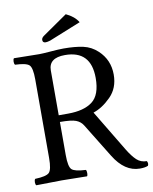

<svg xmlns="http://www.w3.org/2000/svg" viewBox="-91 -888 772 966"><g transform="rotate(-10 295.0 -405.0)"><path d="M312 -819.8Q355 -799.8 374 -768.1L230 -710Q202.1 -697.8 188 -698.2Q172.9 -698.2 172.9 -712.9Q172.9 -724.1 188 -733.9ZM272 -618.2Q189 -618.2 189 -554.2V-325.2H236.8Q317.9 -325.2 361.3 -358.2Q404.8 -391.1 404.8 -478Q404.8 -618.2 272 -618.2ZM189 -122.1Q189 -62 204.6 -47.6Q220.2 -33.2 275.9 -30.8Q279.8 -25.9 279.8 -13.9Q279.8 -2 275.9 2Q188 0 147 0Q106.9 0 17.1 2Q12.2 -2 12.2 -13.9Q12.2 -25.9 17.1 -30.8Q73.2 -32.7 88.6 -47.4Q104 -62 104 -122.1V-522.9Q104 -583 88.6 -597.4Q73.2 -611.8 17.1 -613.8Q12.2 -617.7 12.2 -629.9Q12.2 -642.1 17.1 -647Q111.3 -645 146 -645Q163.1 -645 204.6 -648.4Q246.1 -651.9 271 -651.9Q330.1 -651.9 371.1 -642.8Q412.1 -633.8 443.8 -604Q497.1 -554.2 497.1 -479Q497.1 -410.2 453.6 -366.7Q410.2 -323.2 363.8 -308.1L490.2 -98.1Q513.2 -60.1 534.2 -40.5Q555.2 -21 585.9 -21Q592.8 -7.8 586.9 2.9Q572.8 9.8 544.9 9.8Q467.8 9.8 413.1 -79.1L306.2 -252.9Q293.9 -272.9 270.5 -282Q247.1 -291 189 -291Z"/></g></svg>

Font: Linux Libertine
Style: Regular
Weight: 400
Designer: Philipp H. Poll
Foundry: Philipp H. Poll
Version: Version 5.3.0 ; ttfautohint (v0.9)